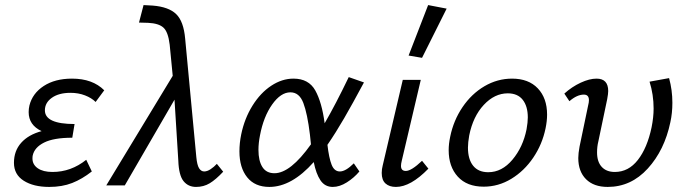

<svg xmlns="http://www.w3.org/2000/svg" viewBox="-20 -731 2709 757"><path d="M157 -296Q157 -242 274 -242L265 -188Q192 -188 154 -169Q116 -150 109 -118Q108 -114 108 -106Q108 -82 129 -67.5Q150 -53 187 -53Q260 -53 320 -101L342 -55Q304 -25 264.5 -9.5Q225 6 174 6Q112 6 73.5 -18.5Q35 -43 35 -89Q35 -136 63.5 -168Q92 -200 144 -214Q93 -238 93 -289Q93 -302 96 -315Q108 -363 152.5 -392Q197 -421 264 -421Q345 -421 391 -375L357 -329Q341 -345 315 -355Q289 -365 258 -365Q212 -365 184.5 -345.5Q157 -326 157 -296Z M860 -54Q831 -23 807 -8.5Q783 6 753 6Q722 6 703.5 -17Q685 -40 683 -98L668 -338L472 0H399L661 -432L649 -555Q643 -605 624.5 -622Q606 -639 564 -641L528 -642L546 -711L582 -709Q645 -704 674.5 -675.5Q704 -647 710 -579L754 -112Q757 -80 765 -67.5Q773 -55 785 -55Q797 -55 810.5 -64Q824 -73 835 -85Z M1375 -87 1397 -55Q1376 -30 1347.5 -12Q1319 6 1292 6Q1261 6 1243.5 -20Q1226 -46 1217 -92Q1130 6 1042 6Q985 6 954.5 -32Q924 -70 924 -134Q924 -167 931 -201Q944 -264 975.5 -314.5Q1007 -365 1049.5 -393Q1092 -421 1137 -421Q1197 -421 1223 -374.5Q1249 -328 1260 -245Q1303 -319 1355 -427L1415 -406Q1370 -322 1337 -265Q1304 -208 1271 -160Q1277 -108 1287.5 -81.5Q1298 -55 1320 -55Q1343 -55 1375 -87ZM1206 -162 1202 -200Q1192 -283 1176 -325Q1160 -367 1125 -367Q1087 -367 1053 -319Q1019 -271 1005 -197Q999 -167 999 -140Q999 -97 1014.5 -72.5Q1030 -48 1062 -48Q1125 -48 1206 -162Z M1485 -49Q1485 -64 1489 -79L1568 -416H1639L1564 -97Q1561 -85 1561 -77Q1561 -57 1580 -57Q1602 -57 1644 -97L1669 -66Q1599 6 1541 6Q1515 6 1500 -7.5Q1485 -21 1485 -49ZM1591 -512 1668 -711 1741 -697 1644 -503Z M1749 -139Q1749 -164 1755 -192Q1768 -256 1803.5 -308.5Q1839 -361 1890 -391Q1941 -421 1999 -421Q2064 -421 2100.5 -382.5Q2137 -344 2137 -279Q2137 -254 2131 -225Q2118 -162 2082.5 -109.5Q2047 -57 1996 -26Q1945 5 1887 5Q1821 5 1785 -34.5Q1749 -74 1749 -139ZM2056 -221Q2061 -249 2061 -268Q2061 -312 2041 -337.5Q2021 -363 1982 -363Q1930 -363 1887.5 -317.5Q1845 -272 1830 -197Q1825 -169 1825 -149Q1825 -103 1845.5 -77.5Q1866 -52 1905 -52Q1959 -52 2000.5 -101.5Q2042 -151 2056 -221Z M2260 -108Q2260 -126 2265 -153L2299 -316Q2302 -327 2302 -336Q2302 -358 2282 -358Q2255 -358 2225 -332L2205 -362Q2235 -389 2269.5 -405Q2304 -421 2332 -421Q2378 -421 2378 -372Q2378 -362 2374 -340L2339 -173Q2334 -153 2334 -130Q2334 -93 2352.5 -73Q2371 -53 2404 -53Q2458 -53 2495 -100.5Q2532 -148 2549 -229Q2557 -269 2557 -303Q2557 -358 2541 -409L2618 -423Q2631 -376 2631 -326Q2631 -285 2623 -249Q2600 -139 2534 -66.5Q2468 6 2376 6Q2321 6 2290.5 -24.5Q2260 -55 2260 -108Z"/></svg>

Font: Ysabeau Medium
Style: Italic
Weight: 500
Italic angle: -12°
Designer: Christian Thalmann (Catharsis Fonts)
Version: Version 0.003